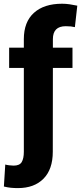

<svg xmlns="http://www.w3.org/2000/svg" viewBox="-40 -780 428 1014"><path d="M342.8 -528.3V-421.4H239.3L238.8 21.5Q238.8 114.3 189.7 163.8Q140.6 213.4 54.7 213.4Q35.2 213.4 17.8 211.7Q0.5 210 -19.5 205.1L-12.2 88.9Q-4.9 91.3 8.8 93Q22.5 94.7 31.7 94.7Q63.5 94.7 74.7 75.9Q85.9 57.1 85.9 21.5V-421.4H8.3V-528.3H85.9V-573.2Q85.9 -664.1 139.2 -712.2Q192.4 -760.3 288.1 -760.3Q308.1 -760.3 327.9 -757.3Q347.7 -754.4 368.2 -750L355.5 -636.7Q344.7 -639.2 334 -640.4Q323.2 -641.6 307.1 -641.6Q239.3 -641.6 239.3 -573.2V-528.3Z"/></svg>

Font: Vazirmatn UI ExtraBold
Style: Regular
Weight: 800
Designer: Saber Rastikerdar
Foundry: Saber Rastikerdar
Version: Version 33.003